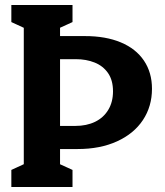

<svg xmlns="http://www.w3.org/2000/svg" viewBox="-20 -750 660 770"><path d="M25.5 -68.5 108.2 -106.6 75.4 -50.4V-679.6L108.2 -623.4L25.5 -661.5V-730H270.8V-661.5L187.3 -623.4L220.8 -679.2V-50.8L187.3 -106.6L270.8 -68.5V0H25.5ZM193.8 -245H282Q327.2 -245 361.3 -261.5Q395.3 -278 414.2 -309.5Q433.2 -340.9 433.2 -383.8Q433.2 -428.3 413.2 -457.1Q393.2 -485.8 359.5 -499.2Q325.9 -512.7 283.7 -512.7H181.3V-605.2L320.2 -605.3Q403.8 -605.4 464.3 -580.1Q524.9 -554.8 557.2 -507Q589.5 -459.2 589.5 -393.9Q589.5 -323.4 553.2 -268.6Q516.9 -213.8 449.3 -183.1Q381.8 -152.3 291.5 -152.3H193.8Z"/></svg>

Font: Monaspace Xenon Var ExtraLight
Style: Regular
Weight: 200
Designer: Riley Cran and the Lettermatic Team
Version: Version 1.200 (Monaspace Xenon Var)